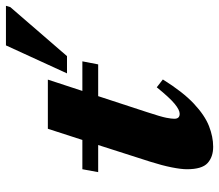

<svg xmlns="http://www.w3.org/2000/svg" viewBox="-66 -674 754 662"><g transform="rotate(-90 311.0 -343.0)"><path d="M255.5 -213.5Q239.5 -165 236 -146.8Q232.5 -128.5 232.5 -119Q232.5 -100.5 249.5 -100.5Q263 -100.5 284 -117.8Q305 -135 341 -179.5L368 -158.5Q325 -89.5 284.8 -51.8Q244.5 -14 207.5 0.5Q170.5 15 136 15Q101 15 79.8 -4.2Q58.5 -23.5 58.5 -75.5Q58.5 -95.5 65 -128.2Q71.5 -161 84.5 -202L142 -381.5H48.5L58.5 -436H159.5L198 -555H367.5L328.5 -436H430.5L420 -381.5H310.5ZM389 -489 485.5 -699.5H622L617.5 -684.5L448.5 -489Z"/></g></svg>

Font: Newsreader 16pt ExtraBold
Style: Italic
Weight: 800
Italic angle: -17°
Designer: Hugues Gentile
Foundry: Production Type
Version: Version 1.003; ttfautohint (v1.8.3)